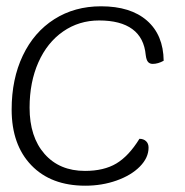

<svg xmlns="http://www.w3.org/2000/svg" viewBox="-20 -580 587 610"><path d="M17 -232Q17 -329 52.5 -403.5Q88 -478 152.5 -519Q217 -560 301 -560Q395 -560 447 -514.5Q499 -469 500 -387Q482 -377 465 -377Q456 -377 450.5 -383Q445 -389 443 -405Q438 -460 400.5 -487.5Q363 -515 295 -515Q231 -515 180.5 -480Q130 -445 102 -382Q74 -319 74 -238Q74 -145 121.5 -91Q169 -37 250 -37Q310 -37 349.5 -60.5Q389 -84 423 -139Q436 -139 444 -131.5Q452 -124 452 -111Q452 -79 424.5 -51Q397 -23 350.5 -6.5Q304 10 251 10Q142 10 79.5 -55Q17 -120 17 -232Z"/></svg>

Font: Krub Light
Style: Italic
Weight: 300
Italic angle: -8°
Designer: Ekaluck Peanpanawate
Foundry: Cadson Demak Co.,Ltd.
Version: Version 1.000; ttfautohint (v1.6)